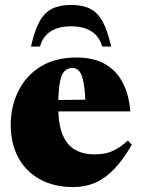

<svg xmlns="http://www.w3.org/2000/svg" viewBox="-20 -743 570 778"><path d="M290.5 -510Q358.5 -510 405 -483.8Q451.5 -457.5 477.2 -408.2Q503 -359 508 -291.5H170V-337L424 -340.5L327 -312.5Q325 -373 319 -406.5Q313 -440 302 -453.8Q291 -467.5 273.5 -467.5Q255.5 -467.5 242.5 -455.8Q229.5 -444 222.8 -410.5Q216 -377 216 -311Q216 -242 232.8 -199.5Q249.5 -157 282.5 -137.2Q315.5 -117.5 363.5 -117.5Q389.5 -117.5 410.8 -122.5Q432 -127.5 453 -139.8Q474 -152 498 -173.5L514 -156.5Q478.5 -95 442 -57.2Q405.5 -19.5 365.2 -2.2Q325 15 276.5 15Q199.5 15 142.5 -16Q85.5 -47 54.5 -103.8Q23.5 -160.5 23.5 -237.5Q23.5 -310 53.5 -372.2Q83.5 -434.5 143 -472.2Q202.5 -510 290.5 -510ZM268 -636.5Q235 -636.5 209.8 -627.8Q184.5 -619 167.2 -601Q150 -583 142 -554.5H105.5Q120 -619 140 -655.5Q160 -692 190.8 -707.5Q221.5 -723 268 -723Q314.5 -723 345.2 -707.5Q376 -692 396 -655.5Q416 -619 430.5 -554.5H394Q386 -583 368.8 -601Q351.5 -619 326.2 -627.8Q301 -636.5 268 -636.5Z"/></svg>

Font: Newsreader 60pt ExtraBold
Style: Regular
Weight: 800
Designer: Hugues Gentile
Foundry: Production Type
Version: Version 1.003